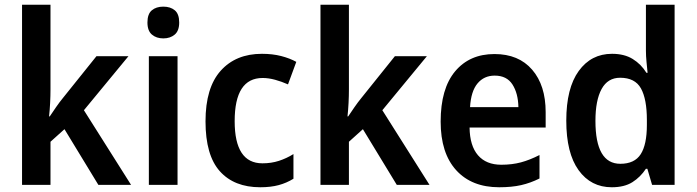

<svg xmlns="http://www.w3.org/2000/svg" viewBox="-20 -780 2939 810"><path d="M193 -403Q193 -376 191.5 -346Q190 -316 187 -289H190Q202 -307 216.5 -328Q231 -349 245 -366L387 -543H522L334 -315L533 0H395L252 -235L193 -182V0H73V-760H193Z M669 -752Q699 -752 717.5 -736.5Q736 -721 736 -685Q736 -650 717 -634Q698 -618 669 -618Q640 -618 621 -634Q602 -650 602 -685Q602 -721 620.5 -736.5Q639 -752 669 -752ZM729 -543V0H608V-543Z M1078 10Q968 10 907.5 -57.5Q847 -125 847 -268Q847 -410 911 -481.5Q975 -553 1085 -553Q1130 -553 1166.5 -543.5Q1203 -534 1230 -519L1195 -424Q1168 -436 1140.5 -443.5Q1113 -451 1088 -451Q970 -451 970 -269Q970 -91 1087 -91Q1125 -91 1157 -101.5Q1189 -112 1218 -130V-26Q1189 -8 1155.5 1Q1122 10 1078 10Z M1452 -403Q1452 -376 1450.5 -346Q1449 -316 1446 -289H1449Q1461 -307 1475.5 -328Q1490 -349 1504 -366L1646 -543H1781L1593 -315L1792 0H1654L1511 -235L1452 -182V0H1332V-760H1452Z M2066 -552Q2168 -552 2225 -486Q2282 -420 2282 -307V-242H1961Q1962 -165 1996.5 -125Q2031 -85 2095 -85Q2140 -85 2177.5 -95Q2215 -105 2256 -126V-27Q2218 -8 2178.5 1Q2139 10 2086 10Q1970 10 1904.5 -62Q1839 -134 1839 -267Q1839 -406 1900 -479Q1961 -552 2066 -552ZM2067 -461Q2022 -461 1994.5 -428Q1967 -395 1963 -328H2167Q2166 -386 2142 -423.5Q2118 -461 2067 -461Z M2561 10Q2473 10 2421 -62Q2369 -134 2369 -271Q2369 -408 2421.5 -480.5Q2474 -553 2562 -553Q2614 -553 2649.5 -531Q2685 -509 2707 -473H2712Q2710 -493 2707.5 -518.5Q2705 -544 2705 -566V-760H2826V0H2731L2711 -68H2705Q2682 -33 2648 -11.5Q2614 10 2561 10ZM2597 -89Q2657 -89 2683 -129.5Q2709 -170 2709 -253V-274Q2709 -362 2684 -407Q2659 -452 2596 -452Q2544 -452 2518 -404.5Q2492 -357 2492 -270Q2492 -89 2597 -89Z"/></svg>

Font: Noto Sans Devanagari SemiCondensed SemiBold
Style: Regular
Weight: 600
Width: 4
Designer: Jelle Bosma - Monotype Design Team
Foundry: Monotype Imaging Inc.
Version: Version 2.004; ttfautohint (v1.8.4.7-5d5b)